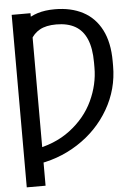

<svg xmlns="http://www.w3.org/2000/svg" viewBox="-62 -783 723 1033"><g transform="rotate(-5 300.0 -266.5)"><path d="M141.6 204.1H40V-727.5H141.6ZM87.9 6.8Q209.5 -12.2 293.2 -75.9Q377 -139.6 418 -227.3Q459 -314.9 459 -406.2V-433.6Q459 -510.7 438 -559.8Q417 -608.9 376 -632.1Q335 -655.3 274.4 -655.3Q218.8 -655.3 184.8 -636.2Q150.9 -617.2 133.8 -582.8Q116.7 -548.3 108.4 -496.1V-687.5Q140.1 -711.9 180.2 -724.6Q220.2 -737.3 273.4 -737.3Q360.8 -737.3 425 -703.6Q489.3 -669.9 524.4 -601.6Q559.6 -533.2 559.6 -431.6V-406.2Q559.6 -280.8 497.3 -173.3Q435.1 -65.9 327.4 3.2Q219.7 72.3 87.9 87.9Z"/></g></svg>

Font: Intratopia Thin
Style: Regular
Weight: 100
Designer: Rasmus Andersson
Foundry: rsms
Version: Version 3.000;Glyphs 3.2.3 (3260)